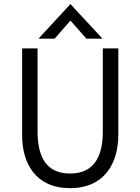

<svg xmlns="http://www.w3.org/2000/svg" viewBox="-20 -932 702 961"><path d="M172.4 -738.3H253.4L332.5 -829.1L412.6 -738.3H493.2L332.5 -911.6ZM330.6 9.8C502 9.8 572.3 -114.3 572.3 -257.8V-689.9H494.6V-274.9C494.6 -155.8 456.1 -63.5 330.6 -63.5C205.1 -63.5 168 -155.8 168 -274.9V-689.9H90.8V-252.9C90.8 -114.3 159.2 9.8 330.6 9.8Z"/></svg>

Font: HK Grotesk
Style: Regular
Weight: 400
Designer: Alfredo Marco Pradil and Stefan Peev
Foundry: Hanken Design Co.
Version: Version 1.045;PS 001.045;hotconv 1.0.88;makeotf.lib2.5.64775